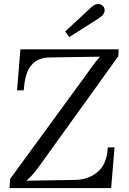

<svg xmlns="http://www.w3.org/2000/svg" viewBox="-20 -949 652 969"><path d="M28 0 31 -46 416 -573Q432 -596 448.5 -618.5Q465 -641 485 -663L227 -659Q168 -657 136.5 -618Q105 -579 100 -493H66L83 -700H579L577 -665L185 -120Q162 -88 146 -69.5Q130 -51 113 -37L360 -41Q426 -42 473 -81.5Q520 -121 524 -205H558L541 0ZM330 -762 309 -790 436 -908Q455 -926 468.5 -928Q482 -930 490.5 -925Q499 -920 501 -917Q505 -913 507.5 -903.5Q510 -894 504 -881.5Q498 -869 476 -855Z"/></svg>

Font: Lora
Style: Italic
Weight: 400
Italic angle: -3°
Designer: Olga Karpushina, Alexei Vanyashin (Cyrillic)
Foundry: Cyreal
Version: Version 3.008